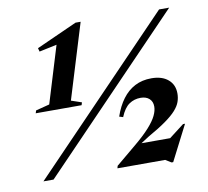

<svg xmlns="http://www.w3.org/2000/svg" viewBox="-80 -801 982 907"><g transform="rotate(-10 411.0 -347.5)"><path d="M59.5 0 738.5 -705H787L108 0ZM617.5 -45.5 756 -152H765.5L679 17H671L643.5 0H414.5L417.5 -11.5L513.5 -91.5Q560.5 -130.5 587.2 -160.5Q614 -190.5 625.2 -214Q636.5 -237.5 636.5 -257.5Q636.5 -281.5 621.2 -295.2Q606 -309 579.5 -309Q549 -309 524.8 -292.5Q500.5 -276 483 -233.5L465 -239Q481.5 -287.5 506.8 -321.2Q532 -355 566.5 -373Q601 -391 646 -391Q696.5 -391 725.8 -366.2Q755 -341.5 755 -299Q755 -278.5 748.2 -259.2Q741.5 -240 723.5 -219.8Q705.5 -199.5 672.2 -175.8Q639 -152 586.5 -122.5L524.5 -82.5L531 -97H723.5ZM149.5 -353 243.5 -661 297.5 -638.5 148 -607 143.5 -624 339 -712H363.5L253.5 -353L303.5 -336L299.5 -323H79.5L83.5 -336Z"/></g></svg>

Font: Newsreader 60pt
Style: Bold Italic
Weight: 700
Italic angle: -17°
Designer: Hugues Gentile
Foundry: Production Type
Version: Version 1.003